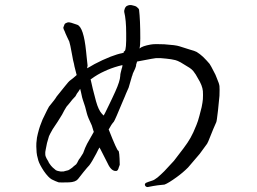

<svg xmlns="http://www.w3.org/2000/svg" viewBox="-20 -743 1040 776"><path d="M485 -352ZM332 -162Q341 -179 358 -208L359 -210V-211L358 -213Q351 -234 351 -236Q335 -269 331 -285Q325 -312 315 -339Q313 -343 307 -372L304 -384L297 -373Q294 -369 291 -365L285 -354Q278 -347 272 -340Q263 -328 249 -312Q241 -300 231 -280Q231 -279 213 -251Q195 -224 193 -221Q180 -198 178 -192.5Q176 -187 170 -165Q166 -145 165 -140Q162 -127 163 -120Q163 -112 168 -103Q172 -97 175 -91Q177 -85 182 -79Q185 -74 193 -66Q202 -58 206 -55Q212 -52 219 -51Q225 -49 234 -50Q235 -49 244 -52Q253 -54 256 -55Q262 -58 267 -62Q271 -64 278 -71Q287 -78 288 -79Q293 -86 295 -91Q298 -98 304 -105Q314 -121 316 -124Q324 -147 332 -162ZM405 -287Q411 -299 423 -324Q428 -334 434 -347Q440 -359 446 -373Q465 -415 466 -436Q466 -443 468 -450Q470 -458 472 -466L474 -472L475 -480L467 -478L459 -476Q427 -467 402 -455Q375 -443 349 -424L346 -422L347 -419Q355 -384 355 -384L368 -334Q378 -298 392 -283L399 -276ZM577 13Q569 13 566 6Q564 0 570 -4Q576 -7 595 -13Q603 -15 617 -26Q632 -39 644 -51Q672 -82 683 -93L722 -144Q740 -168 750 -186Q761 -205 774 -238Q780 -252 786 -275Q792 -296 795 -310Q799 -330 800 -342Q801 -360 800 -375Q799 -386 794 -399Q789 -412 779 -428Q772 -442 761 -456Q754 -464 746 -469L710 -491Q697 -498 689 -500Q673 -504 652 -506Q629 -509 610 -508Q600 -507 559 -499Q550 -497 538 -495H537L534 -494L530 -481V-477L529 -474Q527 -467 524 -461Q515 -443 515 -439Q515 -436 514 -437L500 -389L489 -364L485 -354L476 -333Q445 -258 440 -251Q430 -240 420 -221L419 -220L420 -218Q453 -134 458 -134Q463 -134 464 -77L460 -66Q457 -53 450 -52Q430 -50 415 -83Q391 -131 387 -138L382 -147L377 -138L369 -122Q351 -88 341 -75Q334 -68 317 -47L295 -19Q285 -7 259 -6Q223 -5 217 -6Q205 -10 189 -18Q175 -26 157 -52Q140 -78 135 -94Q128 -119 128 -127Q126 -156 127 -165Q129 -190 133 -203Q138 -223 142 -234Q151 -257 152 -260Q175 -308 178 -312Q203 -342 209 -353Q211 -356 242 -394Q259 -415 261 -416Q276 -427 288 -438L290 -440L289 -443Q278 -485 279 -485Q275 -499 272 -518Q263 -568 260 -575Q258 -580 251 -594Q243 -611 242 -615Q236 -626 236 -632Q237 -635 241 -645Q243 -649 252 -652Q259 -654 268 -651Q279 -647 292 -643Q318 -634 328 -535L330 -515L334 -478L332 -467L343 -473Q350 -477 362 -484Q394 -501 427 -514Q456 -525 473 -528L476 -529L480 -530V-534L484 -537Q491 -542 490 -608Q490 -663 482 -695Q481 -700 485 -710Q489 -718 495 -720Q504 -724 513 -722Q526 -719 530 -717Q540 -710 542 -704Q547 -663 547 -588Q547 -559 544 -548V-547Q555 -557 589 -563Q606 -566 644 -564Q690 -561 705 -556Q728 -549 746 -543Q768 -537 775 -533Q788 -525 801 -513Q817 -497 827 -485Q833 -476 843 -456Q852 -440 856 -428Q866 -405 867 -395Q868 -385 867 -356Q865 -331 861 -296Q856 -252 854 -249Q845 -230 822 -172Q819 -165 817 -162Q807 -149 787 -121L740 -66Q719 -45 694 -27Q661 -3 645 3Q641 4 617 6Q602 8 577 13Z"/></svg>

Font: ToneOZ-Pinyin-Tsuipita-TC
Style: Regular
Weight: 400
Designer: ÂÆ£ÂøóÂáåJeffrey Xuan(jeffreyx@gmail.com, ToneOZ.com) ÈòøÂù§(cjkFonts)
Foundry: ToneOZ
Version: Version 0.24071